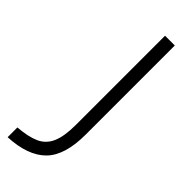

<svg xmlns="http://www.w3.org/2000/svg" viewBox="-261 -517 709 709"><g transform="rotate(45 93.5 -162.0)"><path d="M-30 176V125Q23 121 55 106.5Q87 92 101.5 58.5Q116 25 116 -34V-500H167V-34Q167 74 119 122.5Q71 171 -30 176Z"/></g></svg>

Font: Kulim Park ExtraLight
Style: Regular
Weight: 275
Designer: Noponies / Dale Sattler
Foundry: Noponies
Version: Version 1.000; ttfautohint (v1.8.3)